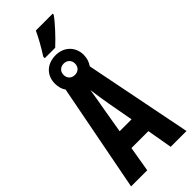

<svg xmlns="http://www.w3.org/2000/svg" viewBox="-343 -1141 1186 1186"><g transform="rotate(-45 250.0 -548.5)"><path d="M191 -950V-937H282C328 -979 394 -1050 420 -1088V-1097H273C252 -1052 225 -1003 191 -950ZM8 0H149L177 -166H325L354 0H492L352 -705C367 -726 376 -752 376 -782C376 -852 324 -903 252 -903C174 -903 124 -853 124 -782C124 -753 131 -728 145 -709ZM250 -732C220 -732 200 -752 200 -782C200 -811 221 -831 250 -831C280 -831 300 -810 300 -782C300 -752 280 -732 250 -732ZM227 -456C234 -495 245 -557 251 -598C256 -557 266 -497 273 -456L303 -291H199Z"/></g></svg>

Font: Noto Sans Mono ExtraCondensed ExtraBold
Style: Regular
Weight: 800
Width: 2
Designer: Monotype Design Team
Foundry: Monotype Imaging Inc.
Version: Version 2.014